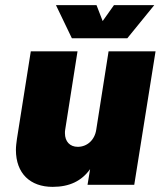

<svg xmlns="http://www.w3.org/2000/svg" viewBox="-20 -720 626 748"><path d="M476 -571 581 -700H424L380 -638L356 -700H198L260 -571ZM403 -520 355 -215C349 -174 319 -148 283 -148C252 -148 233 -169 233 -201C233 -206 233 -210 234 -215L282 -520H100L46 -179C44 -164 42 -150 42 -136C42 -44 98 8 185 8C251 8 298 -15 331 -61L321 0H503L586 -520Z"/></svg>

Font: Arthouse Owned Black
Style: Italic
Weight: 900
Italic angle: -10°
Designer: Jeremy Tribby
Foundry: Tribby Type
Version: Version 1.000;PS 001.000;hotconv 1.0.88;makeotf.lib2.5.64775